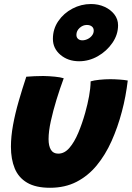

<svg xmlns="http://www.w3.org/2000/svg" viewBox="-20 -880 640 931"><path d="M419.5 -485.5Q435 -490.5 462.2 -493.2Q489.5 -496 514.5 -496Q535 -496 559.8 -494.2Q584.5 -492.5 599.5 -489.5Q595 -452 588 -414Q581 -376 571 -339Q551 -263 521 -196Q491 -129 449.2 -78.2Q407.5 -27.5 351.5 1.5Q295.5 30.5 222.5 30.5Q153.5 30.5 111.8 6Q70 -18.5 51.5 -63.2Q33 -108 33 -168.5Q33 -217.5 43.2 -273.8Q53.5 -330 70.8 -389.8Q88 -449.5 107.5 -508Q123 -509.5 146.8 -510.5Q170.5 -511.5 190 -511.5Q218.5 -511 246.2 -508.2Q274 -505.5 289 -500.5Q271 -452 254.2 -397.5Q237.5 -343 226.5 -293Q215.5 -243 215.5 -205.5Q215.5 -172.5 226.8 -153.8Q238 -135 262.5 -135Q292.5 -135 316.5 -162.8Q340.5 -190.5 359.5 -235.8Q378.5 -281 393 -332.5Q405 -375.5 412 -414Q419 -452.5 419.5 -485.5ZM363.5 -583Q310 -583 273.2 -614Q236.5 -645 236.5 -691.5Q236.5 -739.5 262.8 -777.8Q289 -816 331.2 -838.2Q373.5 -860.5 421 -860.5Q457 -860.5 486.8 -847Q516.5 -833.5 534.5 -810.2Q552.5 -787 552.5 -757.5Q552.5 -712 525 -672Q497.5 -632 454.5 -607.5Q411.5 -583 363.5 -583ZM379 -684.5Q392.5 -684.5 405.2 -690.8Q418 -697 426.2 -707.8Q434.5 -718.5 434.5 -731.5Q434.5 -744.5 425.2 -751.8Q416 -759 401 -759Q382 -759 366.2 -744.8Q350.5 -730.5 350.5 -711Q350.5 -698.5 358.5 -691.5Q366.5 -684.5 379 -684.5Z"/></svg>

Font: Grandstander Thin ExtraBold
Style: Italic
Weight: 800
Italic angle: -15°
Version: Version 1.200